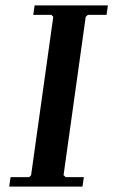

<svg xmlns="http://www.w3.org/2000/svg" viewBox="-20 -690 419 710"><path d="M305 -635 297 -628 215 -42 223 -35H290L285 0H14L19 -35H88L95 -42L177 -628L170 -635H103L108 -670H379L374 -635Z"/></svg>

Font: Brygada 1918 SemiBold
Style: Italic
Weight: 600
Italic angle: -8°
Designer: Mateusz Machalski | Borys Kosmynka | Przemek Hoffer
Foundry: NIEPODLEGLA 2018
Version: Version 3.006